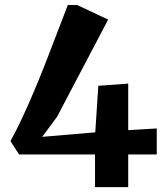

<svg xmlns="http://www.w3.org/2000/svg" viewBox="-20 -770 682 790"><path d="M371 0V-134.5H58.5L23 -189.5Q47 -232.5 72.5 -287.2Q98 -342 123.5 -402.8Q149 -463.5 173 -525.5Q197 -587.5 219 -645Q241 -702.5 259 -749.5H297L425 -689.5L214.5 -289L153.5 -207L372 -225.5L384.5 -417L507.5 -426V-234.5L625 -241.5V-134.5H507.5V0Z"/></svg>

Font: Merriweather 20pt ExtraBold
Style: Regular
Weight: 800
Version: Version 2.100